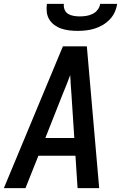

<svg xmlns="http://www.w3.org/2000/svg" viewBox="-23 -975 643 995"><path d="M-3 0 303 -735H427L491 0H379L368 -168H176L109 0ZM212 -260H362L347 -490Q345 -514 343.5 -538Q342 -562 341 -586Q332 -562 322.5 -538Q313 -514 303 -490ZM379 -815Q357 -815 336 -817.5Q315 -820 295.5 -826.5Q276 -833 259.5 -845Q243 -857 232.5 -874Q222 -891 219.5 -912Q217 -933 220 -955H308Q306 -939 312 -924.5Q318 -910 331 -902.5Q344 -895 359.5 -892.5Q375 -890 391 -890Q407 -890 423.5 -892.5Q440 -895 456 -902.5Q472 -910 483 -924.5Q494 -939 496 -955H584Q581 -933 571.5 -912Q562 -891 545.5 -874Q529 -857 508.5 -845Q488 -833 466.5 -826.5Q445 -820 423 -817.5Q401 -815 379 -815Z"/></svg>

Font: Iosevka Aile Semibold Oblique
Style: Regular
Weight: 600
Italic angle: -9°
Designer: Belleve Invis
Foundry: Belleve Invis
Version: Version 31.1.0; ttfautohint (v1.8.4)